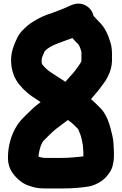

<svg xmlns="http://www.w3.org/2000/svg" viewBox="-20 -847 689 1087"><path d="M216 -510C216 -514.4 216.8 -517.2 219.2 -524.5C223.6 -533.6 228.6 -546.8 232.6 -556.6C236.8 -560.1 241.9 -564.6 247.6 -570.3C280.9 -596.2 342.3 -612.9 389.8 -631.9C398.4 -623.3 407.3 -610.2 419.4 -600.5C427.1 -594.3 436.1 -574.8 441 -551.5V-509C441 -503 440.3 -502.9 440 -498.5C439.2 -496.7 437.2 -494.3 433.1 -486.3C415.3 -459.6 396.9 -434.2 375.3 -412.7C365.7 -403.1 359.7 -393.3 350.5 -383.9L322.6 -402C311.2 -409.4 298.2 -417.7 283.4 -427.1C255.1 -445 240.3 -456.7 221.3 -479.9C217 -485 216 -487.7 216 -497.4C215.4 -502.5 216 -505.7 216 -510ZM422.6 -116C431.7 -96.1 438.9 -76.6 443.4 -54.7C445.6 -39.8 450 -24.7 450 -15.7C450.9 -7.1 451 -4 451 1.8C451.4 4.5 452 10.3 452 15V34.9C452 34.9 451.9 35.6 451.6 37.7C451.6 37.7 451.2 38 450.1 38.7C414.4 42.3 371.9 47 332 47H239C223.7 47 215.3 44.6 200.8 41.1C200.7 41 199.9 40.3 198.1 38.6C198.2 35.7 198.5 32.3 198.8 28.2C204.6 -6.2 213.6 -37.2 227.7 -51.3L254.7 -78.3C269.2 -92.9 286.4 -109.2 296.8 -116.8C320.1 -134 340.5 -149.1 364.2 -167.6C376 -160.1 388.4 -150.2 398.3 -140.3ZM623 -25C623 -57.8 613 -92.3 606.3 -119.1C597.2 -155.3 578.5 -204.9 549.7 -233.7L520.7 -262.7C512.8 -270.5 505.5 -277.2 495.3 -285.8C503.4 -294.6 512 -304.7 519.6 -314.5C525.5 -321.9 542.1 -340.3 551.5 -354.7L566 -374C574.6 -385.5 581.4 -395.9 586.4 -405.8C596.2 -425.6 607.3 -446.6 611.8 -478L613.9 -498.5C613.9 -499.1 614 -500.2 614 -501V-542C614 -564.7 611.6 -584.5 606 -604C591.7 -651.5 575 -691.5 538.4 -726C528.3 -736.1 519 -746.4 509.5 -757.1C503.5 -786.2 482.5 -809.3 457.3 -820C415.7 -837.7 378.9 -815.6 361.7 -807.8C350.7 -802.8 344.7 -800.9 326.2 -793C311 -786.5 298.3 -783.5 275.2 -773.5C234.9 -761.2 199.5 -745.6 165.8 -723.2C144.9 -711 128.7 -696.1 114 -681.4C83.7 -655.3 69.3 -616.1 57.7 -586C27.5 -507.5 45.9 -422.4 87.5 -370.3C118.4 -332.3 147.7 -308.8 190.5 -282C197 -277.6 203.8 -272.9 210.1 -268.5C207 -266.1 201.8 -262.4 197.4 -259.3C174.4 -242.4 150.7 -219 131.3 -199.7C110.3 -178.6 89.9 -160.8 71.4 -128.5C44.6 -83.5 25 -23.1 25 46C25 97.8 45.9 129.7 70.8 156.2C87.9 174.2 112.6 195.1 145.6 204.9L160.1 209.7C184.4 217.8 210.7 220 239 220H331C383.5 220 437.3 216.3 483.2 208.6C518.3 202.5 562.2 178 583.2 152C595.6 137.8 612.8 116.5 618.5 87.9L622.5 67.9C624.6 57.4 625 45.8 625 35V15C625 -2.1 623 -13.9 623 -25Z"/></svg>

Font: Smoothie
Style: Bd
Weight: 700
Foundry: Cannot Into Space Fonts
Version: Version 0.8